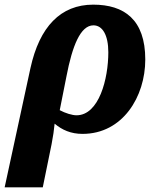

<svg xmlns="http://www.w3.org/2000/svg" viewBox="-51 -566 666 826"><path d="M-31 240H133L171 54C178 18 181 -5 184 -34C216 -7 254 10 304 10C477 10 574 -150 574 -310C574 -482 483 -546 350 -546C210 -546 119 -451 80 -273ZM278 -70C260 -70 230 -79 206 -92L235 -238C260 -368 295 -457 351 -457C390 -457 415 -415 415 -341C415 -227 375 -70 278 -70Z"/></svg>

Font: Noto Serif SemiCondensed Extra
Style: Italic
Weight: 800
Width: 4
Italic angle: -12°
Designer: Monotype Design Team
Foundry: Monotype Imaging Inc.
Version: Version 1.901